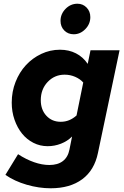

<svg xmlns="http://www.w3.org/2000/svg" viewBox="-20 -786 668 1031"><path d="M236 -1Q195 -1 159.5 -19Q124 -37 98.5 -68.5Q73 -100 58 -143Q43 -186 43 -235Q43 -294 63.5 -346Q84 -398 119 -436Q154 -474 201.5 -496.5Q249 -519 302 -519Q350 -519 388 -499.5Q426 -480 451 -443L466 -516H622L506 35Q487 128 421.5 176.5Q356 225 252 225Q189 225 123.5 206Q58 187 9 153L77 42Q120 70 163 85Q206 100 245 100Q290 100 317.5 79Q345 58 353 17L367 -53Q342 -28 307.5 -14.5Q273 -1 236 -1ZM199 -248Q199 -197 229 -164.5Q259 -132 306 -132Q330 -132 351 -140.5Q372 -149 391 -166L427 -343Q410 -362 383.5 -373.5Q357 -385 327 -385Q273 -385 236 -346Q199 -307 199 -248ZM376 -602Q345 -602 325 -622.5Q305 -643 305 -674Q305 -711 332 -738.5Q359 -766 396 -766Q425 -766 445 -745.5Q465 -725 465 -694Q465 -657 438 -629.5Q411 -602 376 -602Z"/></svg>

Font: Red Hat Text
Style: Bold Italic
Weight: 700
Italic angle: -12°
Designer: Pentagram / MCKL
Foundry: Pentagram / MCKL
Version: Version 1.003; Red Hat Text Bold Italic